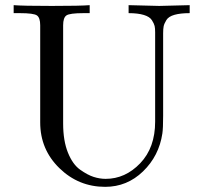

<svg xmlns="http://www.w3.org/2000/svg" viewBox="-20 -703 790 745"><path d="M33 -652V-683Q68 -680 181 -680Q293 -680 328 -683V-652H304Q250 -652 237.5 -643Q225 -634 225 -605V-224Q225 -157 243.5 -111Q262 -65 291 -44.5Q320 -24 343.5 -16.5Q367 -9 390 -9Q466 -9 524 -69.5Q582 -130 582 -231V-578Q582 -593 580 -602Q578 -611 569.5 -624.5Q561 -638 538 -645Q515 -652 479 -652V-683Q587 -680 598 -680Q608 -680 716 -683V-652Q680 -652 657 -645.5Q634 -639 625.5 -625Q617 -611 615 -601Q613 -591 613 -574V-254Q613 -205 610 -185Q597 -98 535 -38Q473 22 388 22Q285 22 210.5 -50.5Q136 -123 136 -228V-605Q136 -634 123.5 -643Q111 -652 57 -652Z"/></svg>

Font: CMU Serif
Style: Roman
Weight: 500
Version: Version 0.7.0